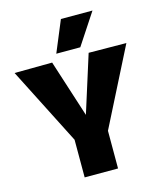

<svg xmlns="http://www.w3.org/2000/svg" viewBox="-136 -1032 948 1128"><g transform="rotate(-15 338.0 -467.5)"><path d="M237 0V-229L-2 -699L227 -701L339 -353L449 -701L678 -699L440 -229V0ZM264 -745 343 -935H535L410 -745Z"/></g></svg>

Font: Georama ExtraBold
Style: Regular
Weight: 800
Designer: Jean-Baptiste Levee
Foundry: Production Type
Version: Version 1.001